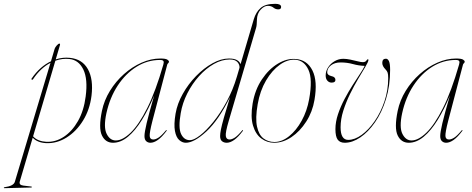

<svg xmlns="http://www.w3.org/2000/svg" viewBox="-126 -739 2467 1004"><path d="M47 -325Q44 -320.5 40.5 -322Q36.5 -325 39.5 -328.5Q61 -360 86.8 -382.8Q112.5 -405.5 140.5 -418.5L160 -484.5Q162.5 -492 171 -501.5Q179.5 -511 184.5 -511Q190 -511 187 -501.5L165.5 -428.5Q202.5 -440.5 239.5 -436.5Q304.5 -430 333.8 -377Q363 -324 352.5 -238.5Q343.5 -165.5 308.2 -108.5Q273 -51.5 222 -19.8Q171 12 115 9.5Q69 7 45 -19L-22.5 210Q-28 228.5 -4 231.5L37.5 236.5Q40.5 236.5 40.5 239Q40.5 241.5 37 241.5L-102 245Q-106 245 -106 243Q-106 240.5 -102 240Q-55 233.5 -48.5 212L138 -410.5Q113 -397.5 90 -376.2Q67 -355 47 -325ZM115.5 2.5Q164 5 207.5 -23.5Q251 -52 281.8 -106Q312.5 -160 322 -234.5Q334 -325.5 309.8 -375.5Q285.5 -425.5 237 -430.5Q200 -434.5 163.5 -421.5L47 -26Q59 -12.5 77 -5.5Q95 1.5 115.5 2.5Z M671 -106.5Q655.5 -46 656.8 -27.8Q658 -9.5 675.5 -9.5Q687 -9.5 702.2 -19Q717.5 -28.5 741 -56.5Q743.5 -60 745.5 -58.5Q747 -57 744.5 -54Q720.5 -22 699.5 -7.2Q678.5 7.5 660.5 7.5Q647.5 7.5 638.5 -0.8Q629.5 -9 629.5 -27.5Q629.5 -47 640.8 -94.8Q652 -142.5 680 -239.5Q650.5 -167.5 616 -111.8Q581.5 -56 543.2 -24.2Q505 7.5 465 7.5Q425.5 7.5 407 -30.8Q388.5 -69 407 -159Q418.5 -214.5 449 -264Q479.5 -313.5 522.2 -351.5Q565 -389.5 614.2 -411.2Q663.5 -433 712.5 -433Q739.5 -433 748.5 -427.5Q757.5 -422 757.5 -416.5Q757.5 -412 753.5 -408.5Q749.5 -405 748.5 -401ZM430.5 -147.5Q414.5 -73.5 431.8 -39Q449 -4.5 479.5 -4.5Q515 -4.5 557.5 -45.5Q600 -86.5 644 -174Q688 -261.5 728 -401Q732 -414 728.5 -419.8Q725 -425.5 710.5 -425.5Q645 -425.5 587.8 -389.8Q530.5 -354 489.5 -291.5Q448.5 -229 430.5 -147.5Z M1143.5 -54Q1119.5 -22 1098.5 -7.2Q1077.5 7.5 1059.5 7.5Q1045 7.5 1035 -0.5Q1025 -8.5 1025 -27.5Q1025 -40 1029.2 -61.8Q1033.5 -83.5 1044.8 -123.8Q1056 -164 1077 -232Q1018.5 -112 954 -52.2Q889.5 7.5 845.5 7.5Q827 7.5 811 -6.8Q795 -21 788.8 -54.2Q782.5 -87.5 792 -144.5Q801 -197 829.8 -248.2Q858.5 -299.5 899.2 -341.2Q940 -383 985 -408Q1030 -433 1071 -433Q1098.5 -433 1113 -424.8Q1127.5 -416.5 1132 -403.5L1201 -638Q1212 -675.5 1236.8 -697.2Q1261.5 -719 1313 -719Q1344 -719 1344 -702.5Q1344 -690 1329 -690Q1315 -690 1303.8 -699.2Q1292.5 -708.5 1274.5 -708.5Q1255.5 -708.5 1237 -688.5Q1218.5 -668.5 1217.5 -636Q1217 -620 1216.2 -610.8Q1215.5 -601.5 1213 -593L1070 -106.5Q1052 -45.5 1054.8 -27.5Q1057.5 -9.5 1074.5 -9.5Q1086 -9.5 1101.2 -19Q1116.5 -28.5 1140 -56.5Q1142.5 -60 1144.5 -58.5Q1146 -57 1143.5 -54ZM819 -147Q805.5 -70.5 821 -38.2Q836.5 -6 867 -6Q887.5 -6 920 -31Q952.5 -56 989.2 -101.2Q1026 -146.5 1059 -207.2Q1092 -268 1113 -339L1126.5 -385Q1127.5 -401 1115.5 -414.5Q1103.5 -428 1075.5 -428Q1034 -428 992.5 -404.5Q951 -381 915 -341Q879 -301 853.5 -250.8Q828 -200.5 819 -147Z M1420.5 -430.5Q1480 -426 1507.8 -370.5Q1535.5 -315 1518.5 -216.5Q1508 -154 1475.2 -103Q1442.5 -52 1398.2 -22.2Q1354 7.5 1308 7.5Q1270.5 7.5 1240.5 -14.8Q1210.5 -37 1197 -82.5Q1183.5 -128 1195 -197.5Q1207.5 -270.5 1243.8 -324.2Q1280 -378 1327.2 -406.2Q1374.5 -434.5 1420.5 -430.5ZM1309 3.5Q1348 3.5 1385.8 -26.8Q1423.5 -57 1451.5 -107.8Q1479.5 -158.5 1490.5 -220Q1509.5 -325 1487 -373.8Q1464.5 -422.5 1420 -426.5Q1379 -430 1337.8 -400.8Q1296.5 -371.5 1265 -317.8Q1233.5 -264 1221.5 -194Q1208.5 -120 1218 -76.8Q1227.5 -33.5 1252 -15Q1276.5 3.5 1309 3.5Z M1914 -374Q1914 -290 1892.2 -220.2Q1870.5 -150.5 1835 -99.5Q1799.5 -48.5 1758 -20.5Q1716.5 7.5 1677 7.5Q1652 7.5 1640 -8.5Q1628 -24.5 1628 -63.5Q1628 -101.5 1641.5 -141.8Q1655 -182 1675.5 -220.8Q1696 -259.5 1718 -293.8Q1740 -328 1757.2 -354Q1774.5 -380 1781 -394.5Q1750 -395.5 1719.5 -404Q1689 -412.5 1655 -412.5Q1624 -412.5 1604.5 -397.2Q1585 -382 1585 -361Q1585 -346.5 1607 -341Q1628 -337 1628 -321Q1628 -307 1608 -307Q1595 -307 1586 -317Q1577 -327 1577 -344Q1577 -367.5 1590 -387.2Q1603 -407 1624 -419.2Q1645 -431.5 1669 -431.5Q1686 -431.5 1706.2 -427.2Q1726.5 -423 1744 -418.5Q1761.5 -414 1770.5 -414Q1784.5 -414 1789.2 -421.5Q1794 -429 1798.5 -429Q1801 -429 1800.5 -424Q1799 -414 1783.8 -388.5Q1768.5 -363 1747 -326.8Q1725.5 -290.5 1704.5 -247.8Q1683.5 -205 1669.2 -160.2Q1655 -115.5 1655 -73.5Q1655 -7.5 1695 -7.5Q1729 -7.5 1765.5 -34Q1802 -60.5 1833.5 -106Q1865 -151.5 1884.5 -209.5Q1904 -267.5 1904 -331Q1904 -350 1901 -359Q1898 -368 1890 -376Q1873 -393 1873 -410Q1873 -432 1892 -432Q1902 -432 1908 -419Q1914 -406 1914 -374Z M2217.5 -106.5Q2202 -46 2203.2 -27.8Q2204.5 -9.5 2222 -9.5Q2233.5 -9.5 2248.8 -19Q2264 -28.5 2287.5 -56.5Q2290 -60 2292 -58.5Q2293.5 -57 2291 -54Q2267 -22 2246 -7.2Q2225 7.5 2207 7.5Q2194 7.5 2185 -0.8Q2176 -9 2176 -27.5Q2176 -47 2187.2 -94.8Q2198.5 -142.5 2226.5 -239.5Q2197 -167.5 2162.5 -111.8Q2128 -56 2089.8 -24.2Q2051.5 7.5 2011.5 7.5Q1972 7.5 1953.5 -30.8Q1935 -69 1953.5 -159Q1965 -214.5 1995.5 -264Q2026 -313.5 2068.8 -351.5Q2111.5 -389.5 2160.8 -411.2Q2210 -433 2259 -433Q2286 -433 2295 -427.5Q2304 -422 2304 -416.5Q2304 -412 2300 -408.5Q2296 -405 2295 -401ZM1977 -147.5Q1961 -73.5 1978.2 -39Q1995.5 -4.5 2026 -4.5Q2061.5 -4.5 2104 -45.5Q2146.5 -86.5 2190.5 -174Q2234.5 -261.5 2274.5 -401Q2278.5 -414 2275 -419.8Q2271.5 -425.5 2257 -425.5Q2191.5 -425.5 2134.2 -389.8Q2077 -354 2036 -291.5Q1995 -229 1977 -147.5Z"/></svg>

Font: Fraunces 144pt Thin
Style: Italic
Weight: 100
Italic angle: -16°
Version: Version 1.000;[b76b70a41]